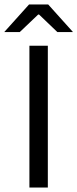

<svg xmlns="http://www.w3.org/2000/svg" viewBox="-56 -845 348 865"><path d="M159.5 0H76.5V-639H159.5ZM75 -825H161L272 -701.5V-700.5H202.5L120 -779.5H116L33 -700.5H-36V-701.5Z"/></svg>

Font: Anek Gurmukhi Medium
Style: Regular
Weight: 400
Version: Version 1.003